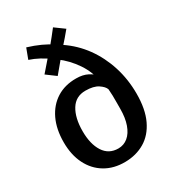

<svg xmlns="http://www.w3.org/2000/svg" viewBox="-214 -1010 1027 1139"><g transform="rotate(-30 300.0 -440.0)"><path d="M304.5 13Q226 14 167.5 -21Q109 -56 77 -120Q45 -184 45 -270Q45 -359.5 76.2 -425.2Q107.5 -491 164.2 -526.8Q221 -562.5 298 -562Q343.5 -562 376 -545.2Q408.5 -528.5 428.8 -502Q449 -475.5 456.5 -446.5L415.5 -467Q404 -544 361.2 -607.2Q318.5 -670.5 259 -714.5Q253.5 -718.5 246.8 -723.8Q240 -729 234.5 -732.5Q205 -753.5 173 -770.8Q141 -788 107.5 -799L134 -869.5Q181.5 -855 221 -837Q260.5 -819 297 -795Q304 -790.5 313.5 -784.5Q323 -778.5 329 -774Q403.5 -724 455.8 -651.8Q508 -579.5 536 -491.2Q564 -403 564 -305Q564 -198.5 530.5 -128Q497 -57.5 438.5 -22.8Q380 12 304.5 13ZM308.5 -76.5Q346 -76.5 374.5 -100Q403 -123.5 419 -168.2Q435 -213 435 -275.5Q435 -297.5 435.2 -320.2Q435.5 -343 435 -365.5Q434.5 -388 432.5 -410Q425.5 -431 395.2 -451.2Q365 -471.5 309 -471.5Q242.5 -471.5 208.8 -416.8Q175 -362 175 -271Q175 -183 209.2 -129.8Q243.5 -76.5 308.5 -76.5ZM211 -629 147.5 -676 231 -772 243.5 -787Q252 -795 266.5 -812.2Q281 -829.5 295.8 -848.2Q310.5 -867 320.8 -880Q331 -893 331 -893L395.5 -846Q395.5 -846 385.2 -833.8Q375 -821.5 360 -803.8Q345 -786 329.5 -769.2Q314 -752.5 304 -743L292 -726Z"/></g></svg>

Font: Merriweather Sans Medium
Style: Regular
Weight: 500
Designer: Eben Sorkin
Foundry: Eben Sorkin
Version: Version 2.001